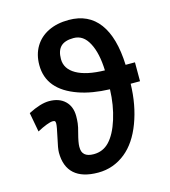

<svg xmlns="http://www.w3.org/2000/svg" viewBox="-112 -828 823 932"><g transform="rotate(-15 300.0 -362.5)"><path d="M107 -129Q107 -149.5 119 -201Q131 -255 131 -269Q131 -278.5 128.2 -281.2Q125.5 -284 117 -284Q105.5 -284 84.8 -276Q64 -268 38 -254L20 -351Q82.5 -383 125 -383Q175.5 -383 204.8 -355Q234 -327 234 -279Q234 -261 232 -243.2Q230 -225.5 222 -197Q210 -152 210 -131Q210 -116.5 213 -107.5Q216 -98.5 224 -91Q238.5 -78 269 -78Q315.5 -78 347 -111Q380.5 -146 402 -214.5Q423.5 -283 426 -362Q336.5 -365 271 -388Q125 -439 125 -564Q125 -617 148.8 -656.5Q172.5 -696 216.2 -717.5Q260 -739 319 -739Q418 -739 471.2 -667.5Q524.5 -596 530 -457H577V-362H530Q527.5 -255.5 494.5 -168Q461.5 -80.5 405 -35Q344 14 267 14Q188 14 147.5 -22.2Q107 -58.5 107 -129ZM396 -595Q382 -622 363 -635Q344 -648 319 -648Q275.5 -648 254.8 -627.8Q234 -607.5 234 -565Q234 -515.5 283.8 -487.2Q333.5 -459 426 -457Q423 -544 396 -595Z"/></g></svg>

Font: JuliaMono Black
Style: Regular
Weight: 900
Monospace: yes
Designer: cormullion
Foundry: corm
Version: Version 0.054; ttfautohint (v1.8.4)